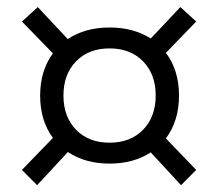

<svg xmlns="http://www.w3.org/2000/svg" viewBox="-20 -616 626 551"><path d="M294.4 -146.5Q224.6 -146.5 174.8 -179.7L86.4 -84.5L43 -128.4L131.8 -220.2Q95.2 -270 95.2 -341.8Q95.2 -413.1 131.8 -462.9L43 -554.2L88.4 -595.7L174.3 -503.9Q224.6 -537.1 294.4 -537.1Q363.3 -537.1 412.6 -505.4L497.6 -595.7L543 -554.2L456.1 -464.4Q493.7 -414.6 493.7 -341.8Q493.7 -269 456.1 -218.8L543 -128.4L499.5 -84.5L412.6 -178.7Q363.3 -146.5 294.4 -146.5ZM294.4 -206.5Q354.5 -206.5 390.6 -243.7Q426.8 -280.8 426.8 -341.8Q426.8 -402.8 390.6 -439.9Q354.5 -477.1 294.4 -477.1Q234.4 -477.1 198.2 -439.9Q162.1 -402.8 162.1 -341.8Q162.1 -280.8 198.2 -243.7Q234.4 -206.5 294.4 -206.5Z"/></svg>

Font: CaskaydiaCove NFP Light
Style: Regular
Weight: 300
Designer: Aaron Bell
Foundry: Saja Typeworks
Version: Version 2111.001; VTT 6.35;Nerd Fonts 3.1.1